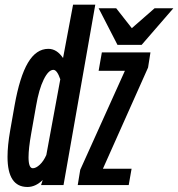

<svg xmlns="http://www.w3.org/2000/svg" viewBox="-20 -776 746 804"><path d="M152 -1 159 -22.5Q129 7 95 7Q11.5 7 11.5 -119Q11.5 -166.5 22.5 -229L41 -334Q62.5 -455 97 -513.2Q131.5 -571.5 182.5 -571.5Q218 -571.5 244 -533L286 -756.5H379L246 -1ZM203.5 -483.5Q183 -483.5 163 -443Q143 -402.5 131 -332L110.5 -216Q99.5 -154.5 99.5 -117.5Q99.5 -71.5 117.5 -71.5Q130.5 -71.5 146.5 -86.2Q162.5 -101 174 -127L232.5 -444Q219 -483.5 203.5 -483.5ZM393 -479.5 406.5 -556.5H610L600 -493L411 -69.5H531L519 -1H305.5L316 -65L503 -479.5ZM393 -741.5H466.5L532 -658L627.5 -741.5H706L573 -588H472Z"/></svg>

Font: JuliaMono SemiBold
Style: Italic
Weight: 600
Italic angle: -9°
Monospace: yes
Designer: cormullion
Foundry: corm
Version: Version 0.056; ttfautohint (v1.8.4)